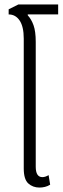

<svg xmlns="http://www.w3.org/2000/svg" viewBox="-20 -835 282 865"><path d="M158 10Q128 10 107.5 -8.5Q87 -27 87 -76V-661Q87 -715 68.5 -742.5Q50 -770 19 -770V-793L63 -815H242V-770H105V-766Q121 -749 131 -721.5Q141 -694 141 -646V-84Q141 -37 171 -37Q184 -37 199 -46L206 -3Q195 4 182.5 7Q170 10 158 10Z"/></svg>

Font: Noto Sans Thai ExtCond Light
Style: Regular
Weight: 300
Width: 2
Designer: Monotype Design Team
Foundry: Monotype Imaging Inc.
Version: Version 2.002; ttfautohint (v1.8.4.7-5d5b)